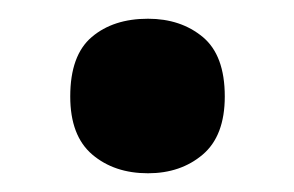

<svg xmlns="http://www.w3.org/2000/svg" viewBox="-20 -455 314 205"><path d="M55 -352Q55 -396 78 -415.5Q101 -435 138 -435Q173 -435 196.5 -415.5Q220 -396 220 -352Q220 -310 196.5 -290Q173 -270 138 -270Q102 -270 78.5 -290Q55 -310 55 -352Z"/></svg>

Font: Noto Sans Devanagari UI SemiCondensed
Style: Bold
Weight: 700
Width: 4
Designer: Jelle Bosma - Monotype Design Team
Foundry: Monotype Imaging Inc.
Version: Version 2.004; ttfautohint (v1.8.4.7-5d5b)